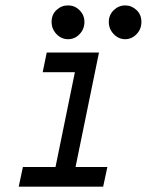

<svg xmlns="http://www.w3.org/2000/svg" viewBox="-20 -696 565 716"><path d="M446.8 -549.8Q422.4 -549.8 404.1 -568.8Q385.7 -587.9 385.7 -614.3Q385.7 -640.1 404.1 -658Q422.4 -675.8 446.8 -675.8Q470.7 -675.8 489 -658.7Q507.3 -641.6 507.3 -614.3Q507.3 -586.9 489 -568.4Q470.7 -549.8 446.8 -549.8ZM294.9 -614.3Q294.9 -587.9 276.9 -568.8Q258.8 -549.8 233.9 -549.8Q209 -549.8 190.7 -568.8Q172.4 -587.9 172.4 -614.3Q172.4 -641.6 190.7 -658.7Q209 -675.8 233.4 -675.8Q259.3 -675.8 277.1 -657.5Q294.9 -639.2 294.9 -614.3ZM364.7 0H49.8L65.4 -73.2H187L259.3 -426.8H139.2L154.3 -500H349.1L261.7 -73.2H380.4Z"/></svg>

Font: Anka/Coder Condensed
Style: Italic
Weight: 400
Width: 4
Italic angle: -12°
Monospace: yes
Version: Version 001.100